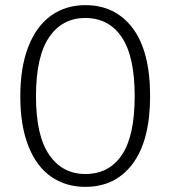

<svg xmlns="http://www.w3.org/2000/svg" viewBox="-20 -716 664 747"><path d="M564 -342Q564 -171 497 -80Q430 11 312 11Q236 11 179 -28.5Q122 -68 90.5 -147.5Q59 -227 59 -341Q59 -455 90.5 -535Q122 -615 179 -655.5Q236 -696 312 -696Q429 -696 496.5 -606Q564 -516 564 -342ZM120 -341Q120 -188 171.5 -113.5Q223 -39 312 -39Q404 -39 454 -113Q504 -187 504 -342Q504 -497 453.5 -571.5Q403 -646 312 -646Q222 -646 171 -571Q120 -496 120 -341Z"/></svg>

Font: Fira Sans Condensed Light
Style: Regular
Weight: 300
Width: 3
Designer: bBox Type GmbH & Carrois Corporate GbR & Edenspiekermann AG
Foundry: bBox Type GmbH & Carrois Corporate GbR & Edenspiekermann AG
Version: Version 4.301